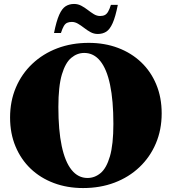

<svg xmlns="http://www.w3.org/2000/svg" viewBox="-20 -937 870 972"><path d="M429 -720Q510 -720 577.5 -694.5Q645 -669 694.5 -622Q744 -575 771.2 -509.2Q798.5 -443.5 798.5 -363Q798.5 -280 769 -210.8Q739.5 -141.5 686 -90.8Q632.5 -40 560 -12.5Q487.5 15 400.5 15Q320 15 252.2 -10.5Q184.5 -36 135.2 -83Q86 -130 58.5 -195.8Q31 -261.5 31 -342Q31 -425 60.5 -494.2Q90 -563.5 143.8 -614.2Q197.5 -665 270 -692.5Q342.5 -720 429 -720ZM423 -36Q459.5 -36 489.2 -60.8Q519 -85.5 536.5 -145.5Q554 -205.5 554 -310Q554 -428 537.2 -507.8Q520.5 -587.5 487.5 -628.2Q454.5 -669 406.5 -669Q370.5 -669 340.8 -644.2Q311 -619.5 293.2 -559.8Q275.5 -500 275.5 -395Q275.5 -277.5 292.5 -197.5Q309.5 -117.5 342.5 -76.8Q375.5 -36 423 -36ZM576.5 -912.5Q564.5 -851.5 550.2 -819.8Q536 -788 517.8 -776.5Q499.5 -765 475 -765Q455.5 -765 438.5 -774.2Q421.5 -783.5 405.8 -795.8Q390 -808 374.8 -817Q359.5 -826 343.5 -826Q329.5 -826 319.8 -821.5Q310 -817 303 -805Q296 -793 288.5 -770H253.5Q265.5 -830.5 279.8 -862.2Q294 -894 312.5 -905.5Q331 -917 355 -917Q374.5 -917 391.5 -908Q408.5 -899 424.2 -886.8Q440 -874.5 455.2 -865.2Q470.5 -856 486.5 -856Q501 -856 510.5 -860.8Q520 -865.5 527.2 -877.8Q534.5 -890 541.5 -912.5Z"/></svg>

Font: Newsreader 60pt ExtraBold
Style: Regular
Weight: 800
Designer: Hugues Gentile
Foundry: Production Type
Version: Version 1.003